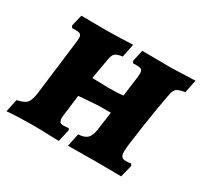

<svg xmlns="http://www.w3.org/2000/svg" viewBox="-113 -656 853 811"><g transform="rotate(30 313.5 -250.5)"><path d="M515 -99Q515 -80 521 -72.5Q527 -65 542 -65Q551 -65 557.5 -66Q564 -67 566 -67L572 -59L557 1L458 0H421L298 1L311 -62Q341 -63 355 -77Q369 -91 373 -125L385 -210H327Q304 -209 273.5 -206.5Q243 -204 230 -203L220 -123Q216 -95 216 -87Q217 -73 222 -68Q227 -63 239 -63Q249 -63 255 -64Q261 -65 263 -65L268 -58L254 3Q239 3 202 1.5Q165 0 132 0Q98 0 56 1.5Q14 3 0 5L13 -57Q47 -64 59 -77Q71 -90 76 -125L110 -399Q111 -405 111 -415Q111 -428 105.5 -433Q100 -438 86 -438H64L59 -448L72 -503L173 -502Q216 -502 261 -503.5Q306 -505 323 -506L310 -441Q282 -437 273.5 -428.5Q265 -420 261 -397L244 -298Q270 -298 320 -296Q368 -296 395 -300L408 -399Q409 -405 409 -415Q409 -428 403.5 -433Q398 -438 384 -438H361L357 -448L369 -503L509 -502L627 -506L614 -443Q585 -438 574.5 -430Q564 -422 560 -400Q548 -340 531.5 -230Q515 -120 515 -99Z"/></g></svg>

Font: Alegreya SC ExtraBold
Style: Italic
Weight: 800
Italic angle: -7°
Designer: Juan Pablo del Peral
Foundry: Huerta Tipografica
Version: Version 2.007; ttfautohint (v1.6)